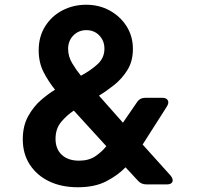

<svg xmlns="http://www.w3.org/2000/svg" viewBox="-20 -777 833 809"><path d="M308 12Q239 12 187 -13Q135 -38 105.5 -83.5Q76 -129 76 -190Q76 -247 99 -288Q122 -329 153.5 -356Q185 -383 212 -399Q185 -432 164 -472.5Q143 -513 143 -565Q143 -623 170.5 -666.5Q198 -710 243.5 -733.5Q289 -757 343 -757Q398 -757 442.5 -732.5Q487 -708 513.5 -666Q540 -624 540 -571Q540 -519 517 -482Q494 -445 460.5 -418.5Q427 -392 397 -374L498 -260L557 -346Q569 -365 593 -365H663Q681 -365 687 -354.5Q693 -344 683 -328L581 -168L699 -37Q711 -22 706.5 -11Q702 0 683 0H597Q574 0 560 -17L509 -72Q476 -38 427.5 -13Q379 12 308 12ZM267 -571Q267 -539 284.5 -510Q302 -481 321 -458Q362 -480 391 -506.5Q420 -533 420 -572Q420 -605 398.5 -627.5Q377 -650 344 -650Q311 -650 289 -627.5Q267 -605 267 -571ZM214 -192Q214 -149 240.5 -124.5Q267 -100 313 -100Q354 -100 381.5 -118.5Q409 -137 428 -161L291 -311Q262 -292 238 -263.5Q214 -235 214 -192Z"/></svg>

Font: Pitagon Sans Text
Style: Bold
Weight: 700
Designer: Travis Tran
Foundry: Pitagon
Version: Version 1.001; ttfautohint (v1.8.4.7-5d5b);gftools[0.9.26]